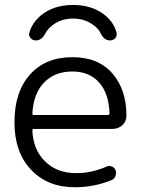

<svg xmlns="http://www.w3.org/2000/svg" viewBox="-20 -790 591 797"><path d="M198.2 -685.5Q178.7 -670.9 168.9 -652.3Q153.3 -622.1 128.9 -622.1Q116.2 -622.1 107.4 -631.3Q98.6 -640.6 101.6 -653.3Q112.3 -694.3 150.4 -726.6Q203.1 -769.5 283.2 -769.5Q363.3 -769.5 416 -726.6Q454.1 -695.3 463.9 -653.3Q466.8 -640.6 458 -631.3Q449.2 -622.1 436.5 -622.1Q412.1 -622.1 397.5 -652.3Q388.7 -670.9 368.2 -685.5Q333 -712.9 283.2 -712.9Q233.4 -712.9 198.2 -685.5ZM114.3 -319.3Q114.3 -312.5 121.1 -312.5H427.7Q434.6 -312.5 434.6 -320.3Q431.6 -401.4 392.6 -446.3Q351.6 -493.2 280.3 -493.2Q205.1 -493.2 161.1 -445.3Q119.1 -400.4 114.3 -319.3ZM121.1 -254.9Q114.3 -254.9 114.3 -248Q118.2 -168 166 -121.1Q215.8 -71.3 295.9 -71.3Q360.4 -71.3 422.9 -98.6Q433.6 -103.5 444.8 -98.6Q456.1 -93.8 460 -83Q463.9 -70.3 459 -58.6Q454.1 -46.9 442.4 -42Q370.1 -12.7 290 -12.7Q177.7 -12.7 108.9 -85.4Q40 -158.2 40 -282.2Q40 -408.2 104.5 -480.5Q168.9 -552.7 280.3 -552.7Q388.7 -552.7 447.3 -484.4Q504.9 -417 504.9 -309.6Q504.9 -287.1 489.3 -271.5Q471.7 -254.9 447.3 -254.9Z"/></svg>

Font: Gen Jyuu Gothic P Normal
Style: Regular
Weight: 300
Designer: [Source Han Sans]
Ryoko NISHIZUKA  (kana & ideographs); Paul D. Hunt (Latin, Greek & Cyrillic); Wenlong ZHANG  (bopomofo
Version: Version 1.002.20150607